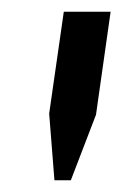

<svg xmlns="http://www.w3.org/2000/svg" viewBox="-20 -744 209 328"><path d="M144 -548 101 -436H73L64 -550L89 -724H169Z"/></svg>

Font: Rosario
Style: Italic
Weight: 400
Italic angle: -8.05°
Designer: Hector Gatti
Foundry: Omnibus Type
Version: Version 1.201